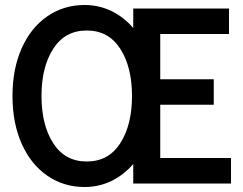

<svg xmlns="http://www.w3.org/2000/svg" viewBox="-20 -734 973 768"><path d="M904 -102V0H513V-78Q475 -34 425.5 -10Q376 14 318 14Q235 14 169.5 -31Q104 -76 67 -158.5Q30 -241 30 -350Q30 -459 67 -541.5Q104 -624 169.5 -669Q235 -714 318 -714Q376 -714 425.5 -690Q475 -666 513 -622V-700H896V-598H621V-417H835V-315H621V-102ZM508 -350Q508 -466 461 -539Q414 -612 327 -612Q240 -612 193 -539Q146 -466 146 -350Q146 -234 193 -161Q240 -88 327 -88Q414 -88 461 -161Q508 -234 508 -350Z"/></svg>

Font: Cabin Condensed Medium
Style: Regular
Weight: 500
Width: 3
Version: Version 2.001